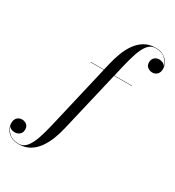

<svg xmlns="http://www.w3.org/2000/svg" viewBox="-439 -894 1171 1288"><g transform="rotate(30 146.0 -250.0)"><path d="M52 -460H155L167 -511.5Q178 -558 194.8 -602.2Q211.5 -646.5 237 -682Q262.5 -717.5 298.2 -738.8Q334 -760 382.5 -760Q423 -760 447.8 -744Q472.5 -728 484.2 -705.2Q496 -682.5 496 -661.5Q496 -634.5 481.5 -619.5Q467 -604.5 444 -604.5Q425.5 -604.5 408.8 -616.2Q392 -628 392 -654Q392 -676.5 406.5 -690.5Q421 -704.5 443.5 -704.5Q457 -704.5 471.2 -698.2Q485.5 -692 491.5 -678Q486 -706 460.2 -731.8Q434.5 -757.5 382.5 -757.5Q347.5 -757.5 324 -728Q300.5 -698.5 284.2 -649.2Q268 -600 254 -540L235.5 -460H372V-457.5H234.5L124.5 11.5Q114 57.5 96.8 101.8Q79.5 146 54 181.8Q28.5 217.5 -7.5 238.8Q-43.5 260 -92 260Q-132 260 -157 244Q-182 228 -193.2 205.2Q-204.5 182.5 -204.5 161.5Q-204.5 134.5 -190 119.5Q-175.5 104.5 -152.5 104.5Q-134 104.5 -117.8 116.2Q-101.5 128 -101.5 154Q-101.5 178.5 -117.5 191.5Q-133.5 204.5 -155.5 204.5Q-168 204.5 -180.8 199.2Q-193.5 194 -199.5 181Q-193.5 209 -167.5 233.2Q-141.5 257.5 -92 257.5Q-56.5 257.5 -32.8 228Q-9 198.5 7.8 149.2Q24.5 100 38.5 40L154.5 -457.5H52Z"/></g></svg>

Font: Bodoni* 72pt
Style: Italic
Weight: 400
Italic angle: -13°
Version: Version 2.3